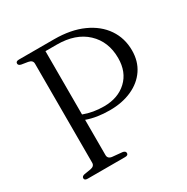

<svg xmlns="http://www.w3.org/2000/svg" viewBox="-160 -838 952 977"><g transform="rotate(-30 316.0 -350.0)"><path d="M601.5 -453Q601.5 -389.5 570 -342.8Q538.5 -296 482 -270.5Q425.5 -245 352 -245Q276 -245 218 -266V-59Q218 -37 243 -34L300.5 -28.5Q318 -26 318 -13Q318 0 299.5 0H79.5Q61 0 61 -13Q61 -24.5 77.5 -28L115 -34Q140 -38.5 140 -59V-641Q140 -661.5 115 -666L77.5 -672Q61 -675.5 61 -687Q61 -700 79.5 -700H286Q384.5 -700 455.2 -668Q526 -636 563.8 -580.2Q601.5 -524.5 601.5 -453ZM218 -669.5V-297.5Q272 -277 336.5 -277Q419 -277 470 -324.8Q521 -372.5 521 -454.5Q521 -551 458 -610.2Q395 -669.5 284.5 -669.5Z"/></g></svg>

Font: Fraunces 9pt Light
Style: Regular
Weight: 300
Version: Version 1.000;[0bf87f6ff]